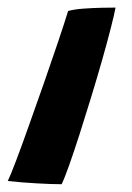

<svg xmlns="http://www.w3.org/2000/svg" viewBox="-38 -484 348 506"><path d="M124.5 1.5Q98 1.5 58.2 -0.8Q18.5 -3 -17.5 -7Q-11 -20 4 -59.5Q19 -99 38.2 -153.2Q57.5 -207.5 77.8 -265.2Q98 -323 115 -373.5Q132 -424 141.5 -455Q157.5 -459.5 181.2 -461.2Q205 -463 228.2 -463.5Q251.5 -464 266.5 -464Q263.5 -447 254.2 -410.8Q245 -374.5 231.5 -327Q218 -279.5 202.5 -228.8Q187 -178 172 -131.2Q157 -84.5 144.5 -49.2Q132 -14 124.5 1.5Z"/></svg>

Font: Grandstander SemiBold
Style: Italic
Weight: 600
Italic angle: -15°
Designer: Tyler Finck
Foundry: Etcetera Type Co
Version: Version 1.200; ttfautohint (v1.8.3)